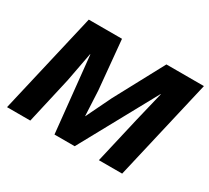

<svg xmlns="http://www.w3.org/2000/svg" viewBox="-131 -873 1181 1086"><g transform="rotate(30 459.5 -330.0)"><path d="M14 0 167 -660H384L414 -340L422 -177H423L502 -340L674 -660H919L766 0H614L684 -303L731 -498H729L456 0H324L273 -494H271L235 -303L166 0Z"/></g></svg>

Font: Kantumruy Pro
Style: Italic
Weight: 400
Italic angle: -13°
Designer: Sovichet Tep
Foundry: Sovichet Tep
Version: Version 1.002